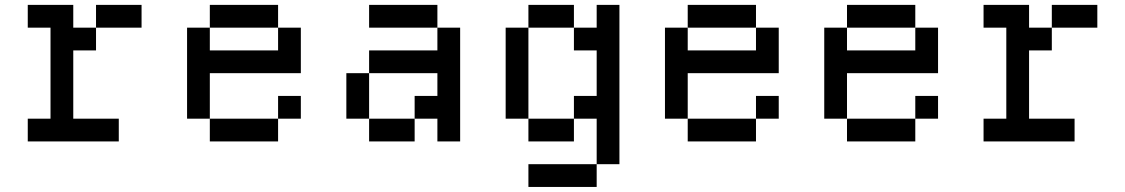

<svg xmlns="http://www.w3.org/2000/svg" viewBox="-20 -565 4495 767"><path d="M272.7 -545.5H90.9V-454.5H181.8V-90.9H90.9V0H454.5V-90.9H272.7V-363.6H363.6V-454.5H272.7ZM545.5 -545.5H363.6V-454.5H545.5Z M818.2 -545.5V-454.5H1090.9V-545.5ZM727.3 -454.5V-90.9H818.2V-272.7H1181.8V-454.5H1090.9V-363.6H818.2V-454.5ZM818.2 -90.9V0H1090.9V-90.9ZM1090.9 -181.8V-90.9H1181.8V-181.8Z M1363.6 -272.7V-90.9H1454.5V-272.7ZM1454.5 -90.9V0H1636.4V-90.9ZM1636.4 -181.8V-90.9H1727.3V0H1818.2V-454.5H1727.3V-363.6H1454.5V-272.7H1727.3V-181.8ZM1454.5 -545.5V-454.5H1727.3V-545.5Z M2090.9 -545.5V-454.5H2272.7V-545.5ZM2000 -454.5V-90.9H2090.9V-454.5ZM2090.9 -90.9V0H2272.7V-90.9ZM2090.9 90.9V181.8H2363.6V90.9ZM2272.7 -181.8V-90.9H2363.6V90.9H2454.5V-545.5H2363.6V-454.5H2272.7V-363.6H2363.6V-181.8Z M2727.3 -545.5V-454.5H3000V-545.5ZM2636.4 -454.5V-90.9H2727.3V-272.7H3090.9V-454.5H3000V-363.6H2727.3V-454.5ZM2727.3 -90.9V0H3000V-90.9ZM3000 -181.8V-90.9H3090.9V-181.8Z M3363.6 -545.5V-454.5H3636.4V-545.5ZM3272.7 -454.5V-90.9H3363.6V-272.7H3727.3V-454.5H3636.4V-363.6H3363.6V-454.5ZM3363.6 -90.9V0H3636.4V-90.9ZM3636.4 -181.8V-90.9H3727.3V-181.8Z M4090.9 -545.5H3909.1V-454.5H4000V-90.9H3909.1V0H4272.7V-90.9H4090.9V-363.6H4181.8V-454.5H4090.9ZM4363.6 -545.5H4181.8V-454.5H4363.6Z"/></svg>

Font: Departure Mono
Style: Regular
Weight: 400
Monospace: yes
Designer: Helena Zhang
Version: Version 1.500;Glyphs 3.3.1 (3343)